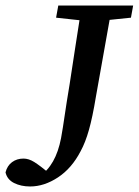

<svg xmlns="http://www.w3.org/2000/svg" viewBox="-53 -631 502 695"><path d="M-33 -7Q-27 -31 -9.5 -44Q8 -57 32 -57Q51 -57 71 -44.5Q91 -32 130 0L90 7Q149 -32 168 -131Q175 -170 181 -212Q187 -254 199 -326Q209 -390 219.5 -460Q230 -530 243 -611H353L294 -280Q282 -207 269 -161Q256 -115 239 -84Q207 -22 157 11Q107 44 56 44Q23 44 -2 31.5Q-27 19 -33 -7ZM150 -567 158 -611H429L421 -567L295 -554H270Z"/></svg>

Font: Lisu Bosa
Style: Bold Italic
Weight: 700
Italic angle: -19°
Designer: David Morse, Annie Olsen, Victor Gaultney, Frank Grießhammer (Latin)
Foundry: SIL International
Version: Version 2.000